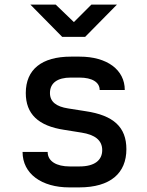

<svg xmlns="http://www.w3.org/2000/svg" viewBox="-20 -805 640 834"><path d="M350 -645 488 -785H377L301 -709L222 -785H112L250 -645ZM324 9C460 9 529 -53 529 -157C529 -253 473 -304 352 -322L276 -334C224 -342 197 -363 197 -401C197 -444 229 -468 287 -468H325C380 -468 413 -448 413 -414H522C522 -502 445 -559 326 -559H288C161 -559 92 -503 92 -401C92 -310 146 -258 259 -241L334 -229C392 -220 424 -196 424 -153C424 -109 391 -82 325 -82H283C226 -82 187 -104 187 -145H78C78 -50 161 9 281 9Z"/></svg>

Font: Tekne LDO SemiBold
Style: Regular
Weight: 600
Monospace: yes
Designer: Alessio Laiso, Mario Rullo, Paolo Rosset
Foundry: Alessio Laiso
Version: Version 1.000;hotconv 1.0.109;makeotfexe 2.5.65596